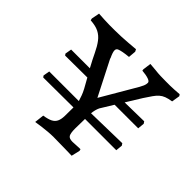

<svg xmlns="http://www.w3.org/2000/svg" viewBox="-131 -655 812 812"><g transform="rotate(45 274.5 -249.5)"><path d="M194 -441Q194 -430 206 -405H205L285 -248L378 -407Q383 -416 387 -425Q391 -434 391 -444Q391 -452 376.5 -457Q362 -462 338 -464Q338 -466 337.5 -467.5Q337 -469 337 -471L342 -508Q359 -506 377 -505Q392 -503 409 -502.5Q426 -502 440 -502Q452 -502 466 -502Q480 -502 492 -503Q506 -504 520 -505L525 -498L519 -461Q499 -458 486 -453Q473 -448 463.5 -439.5Q454 -431 444.5 -417.5Q435 -404 422 -384L380 -316L495 -318L501 -309L498 -279H357L322 -222Q314 -205 312 -183L495 -187L501 -178L498 -148H311Q311 -134 310.5 -119Q310 -104 310 -90Q310 -62 316 -52Q322 -42 342 -42Q347 -42 351.5 -42.5Q356 -43 361 -43Q366 -43 371 -43.5Q376 -44 380 -44H388L390 -36L381 2Q360 2 340 1Q323 1 304 0.5Q285 0 271 0Q256 0 238.5 1.5Q221 3 206 5Q188 8 171 10L176 -33Q202 -37 215.5 -44Q229 -51 235 -63.5Q241 -76 241.5 -96Q242 -116 242 -148Q197 -148 152 -147.5Q107 -147 62 -147L57 -154L62 -183H239Q235 -196 230.5 -208.5Q226 -221 218 -236L194 -279Q161 -279 128 -278.5Q95 -278 62 -278L57 -285L62 -314H174Q155 -349 142.5 -375.5Q130 -402 116 -420.5Q102 -439 83 -448.5Q64 -458 33 -460L31 -469L38 -505Q55 -504 72 -503Q86 -502 103 -502Q120 -502 135 -502Q153 -502 174 -503Q195 -504 213 -505.5Q231 -507 243 -508Q255 -509 255 -509L260 -499L257 -465Q236 -463 223.5 -460.5Q211 -458 204.5 -455.5Q198 -453 196 -449.5Q194 -446 194 -441Z"/></g></svg>

Font: Alegreya
Style: Regular
Weight: 400
Designer: Juan Pablo del Peral
Foundry: Juan Pablo del Peral
Version: Version 1.003